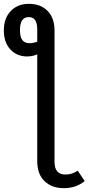

<svg xmlns="http://www.w3.org/2000/svg" viewBox="-66 -769 461 1000"><path d="M375 174Q331 211 266 211Q204 211 166 174.5Q128 138 128 71V-486Q104 -475 75 -475Q22 -475 -12 -511.5Q-46 -548 -46 -611Q-46 -674 -10 -711.5Q26 -749 84 -749Q146 -749 182 -712Q218 -675 218 -610V74Q218 140 274 140Q294 140 308.5 135Q323 130 339 120ZM128 -552V-616Q128 -680 84 -680Q38 -680 38 -613Q38 -576 50.5 -560Q63 -544 89 -544Q107 -544 128 -552Z"/></svg>

Font: Fira Sans Condensed
Style: Regular
Weight: 400
Width: 3
Designer: bBox Type GmbH & Carrois Corporate GbR & Edenspiekermann AG
Foundry: bBox Type GmbH & Carrois Corporate GbR & Edenspiekermann AG
Version: Version 4.301